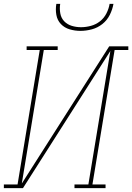

<svg xmlns="http://www.w3.org/2000/svg" viewBox="-38 -975 685 995"><path d="M-18 0V-19H53L168 -716H100V-735H261V-716H189L75 -24L528 -735H627V-716H556L441 -19H509V0H348V-19H420L534 -711L81 0ZM379 -815Q350 -815 323 -823Q296 -831 277.5 -850.5Q259 -870 254 -898Q249 -926 254 -955H274Q270 -930 274.5 -905.5Q279 -881 295 -864.5Q311 -848 334 -841Q357 -834 382 -834Q407 -834 433 -841Q459 -848 480 -864.5Q501 -881 513.5 -905.5Q526 -930 530 -955H550Q545 -926 531 -898Q517 -870 492.5 -850.5Q468 -831 438 -823Q408 -815 379 -815Z"/></svg>

Font: Iosevka Etoile Thin
Style: Italic
Weight: 100
Italic angle: -9°
Designer: Belleve Invis
Foundry: Belleve Invis
Version: Version 22.1.2; ttfautohint (v1.8.4)